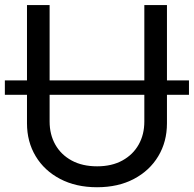

<svg xmlns="http://www.w3.org/2000/svg" viewBox="-26 -748 787 779"><path d="M740.7 -421.9V-363.3H-6.3V-421.9ZM367.7 11.7Q282.2 11.7 218 -22Q153.8 -55.7 118.7 -114.3Q83.5 -172.9 83.5 -247.6V-727.5H175.3V-254.9Q175.3 -202.1 198.5 -161.1Q221.7 -120.1 264.9 -96.7Q308.1 -73.2 368.2 -73.2Q427.7 -73.2 470.7 -96.9Q513.7 -120.6 536.6 -161.4Q559.6 -202.1 559.6 -254.9V-727.5H651.4V-247.6Q651.4 -172.9 616.2 -114.3Q581.1 -55.7 517.3 -22Q453.6 11.7 367.7 11.7Z"/></svg>

Font: Inter 18pt
Style: Regular
Weight: 400
Designer: Rasmus Andersson
Foundry: rsms
Version: Version 4.001;git-66647c0bb